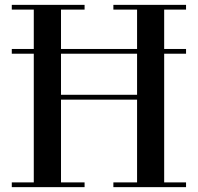

<svg xmlns="http://www.w3.org/2000/svg" viewBox="-20 -770 814 790"><path d="M28.5 -549V-568.5H745.5V-549ZM745.5 -750V-730.5H655.5V-19.5H745.5V0H446.5V-19.5H544V-360H231V-19.5H328V0H28.5V-19.5H119V-730.5H28.5V-750H328V-730.5H231V-380H544V-730.5H446.5V-750Z"/></svg>

Font: Bodoni Moda 11pt Medium
Style: Regular
Weight: 500
Designer: Owen Earl
Foundry: indestructible type
Version: Version 2.004